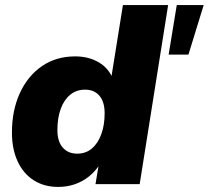

<svg xmlns="http://www.w3.org/2000/svg" viewBox="-20 -725 822 756"><path d="M209 11Q154 11 113 -15Q72 -41 49.5 -89.5Q27 -138 27 -203Q27 -290 58 -358Q89 -426 145 -464.5Q201 -503 276 -503Q329 -503 369 -479.5Q409 -456 426 -411L417 -412L464 -705H642L530 0H356L369 -78H373Q355 -50 330 -30Q305 -10 274.5 0.5Q244 11 209 11ZM284 -120Q318 -120 342 -140.5Q366 -161 379 -197Q392 -233 392 -279Q392 -324 371.5 -348Q351 -372 315 -372Q281 -372 256.5 -352Q232 -332 219 -296Q206 -260 206 -213Q206 -168 227 -144Q248 -120 284 -120ZM644 -510 676 -705H782L722 -510Z"/></svg>

Font: Nunito Sans 12pt ExtraLight 12pt Black
Style: Italic
Weight: 900
Italic angle: -9°
Version: Version 3.101;gftools[0.9.27]